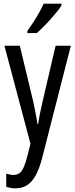

<svg xmlns="http://www.w3.org/2000/svg" viewBox="-20 -786 410 1046"><path d="M4 -537H88L161 -233Q165 -214 169 -194Q173 -174 177 -153Q181 -132 184 -111H188Q192 -139 198 -169Q204 -199 212 -233L283 -537H366L208 81Q193 136 173.5 171Q154 206 127.5 223Q101 240 64 240Q52 240 40 238Q28 236 14 232V160Q24 163 34 165Q44 167 53 167Q73 167 86 157.5Q99 148 109 125.5Q119 103 129 65L146 -3ZM315 -757Q306 -741 289.5 -721Q273 -701 254 -679.5Q235 -658 215.5 -639Q196 -620 181 -606H129V-617Q148 -644 164.5 -669.5Q181 -695 194.5 -719.5Q208 -744 218 -766H315Z"/></svg>

Font: Noto Sans Devanagari ExtraCondensed
Style: Regular
Weight: 400
Width: 2
Designer: Jelle Bosma - Monotype Design Team
Foundry: Monotype Imaging Inc.
Version: Version 2.006